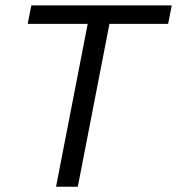

<svg xmlns="http://www.w3.org/2000/svg" viewBox="-20 -708 671 728"><path d="M312.5 -617.5 192.5 0H275L395 -617.5H617.5L631.2 -687.5H98.8L85 -617.5Z"/></svg>

Font: Cambay
Style: Italic
Weight: 400
Italic angle: -11°
Designer: Pooja Saxena
Foundry: Pooja Saxena
Version: Version 1.019;PS 001.019;hotconv 1.0.70;makeotf.lib2.5.58329